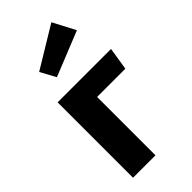

<svg xmlns="http://www.w3.org/2000/svg" viewBox="-260 -896 956 956"><g transform="rotate(-45 218.5 -417.5)"><path d="M321 -835 383 -717 147 -622 103 -703ZM219 0H61V-531H437L418 -411H219Z"/></g></svg>

Font: FiraGO
Style: Bold
Weight: 700
Designer: bBox Type
Foundry: bBox Type GmbH
Version: Version 1.001;PS 001.001;hotconv 1.0.88;makeotf.lib2.5.64775